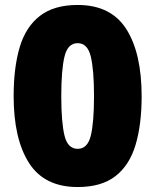

<svg xmlns="http://www.w3.org/2000/svg" viewBox="-20 -744 626 774"><path d="M551 -356Q551 -242 526.5 -160Q502 -78 445.5 -34Q389 10 293 10Q159 10 97 -87Q35 -184 35 -356Q35 -472 59.5 -554Q84 -636 141 -680Q198 -724 293 -724Q427 -724 489 -627Q551 -530 551 -356ZM227 -356Q227 -251 240 -197.5Q253 -144 293 -144Q333 -144 346 -197Q359 -250 359 -356Q359 -462 346 -516Q333 -570 293 -570Q253 -570 240 -516Q227 -462 227 -356Z"/></svg>

Font: Noto Sans Georgian Black
Style: Regular
Weight: 900
Designer: Monotype Design Team, Akaki Razmadze
Foundry: Google LLC
Version: Version 2.005; ttfautohint (v1.8.4.7-5d5b)